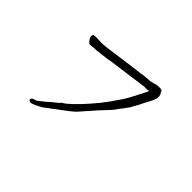

<svg xmlns="http://www.w3.org/2000/svg" viewBox="-112 -943 1223 1223"><g transform="rotate(45 500.0 -331.0)"><path d="M224 -546Q217 -554 212 -563Q206 -574 209 -588Q211 -595 219 -596Q221 -597 243 -597Q257 -597 262 -596H263Q288 -592 359 -602Q430 -612 459 -616Q488 -620 526 -625Q564 -630 589 -633L610 -635L602 -636Q623 -639 672 -642Q688 -644 708 -650Q722 -655 741 -656Q754 -656 764 -654Q771 -652 773 -645Q776 -639 776 -637H777Q782 -629 783 -626Q787 -615 785 -599Q780 -575 767 -553Q748 -519 736 -493Q729 -479 728 -477V-476H727Q725 -471 709 -443Q701 -428 698 -426V-425H697Q685 -407 682 -403Q672 -390 661 -377Q648 -359 647 -356.5Q646 -354 631 -337Q628 -334 614.5 -319.5Q601 -305 587 -290Q584 -287 580 -283Q503 -195 483 -173Q466 -157 444 -140Q369 -85 366 -82Q358 -74 344 -65Q329 -55 323 -49Q310 -37 286 -26Q250 -9 245 -8Q235 -5 226 -8Q217 -12 217 -21Q217 -25 223 -31Q230 -37 242 -39Q252 -41 259 -47Q267 -53 279 -63Q307 -84 311 -90Q314 -93 337 -112Q349 -121 361 -131Q372 -141 373 -142V-143Q373 -149 381 -149Q384 -150 402 -164Q462 -214 549 -319L584 -365Q642 -446 660 -481Q669 -498 710 -578Q712 -583 715 -589L718 -595L712 -592Q708 -590 698 -590Q687 -590 686 -590H685Q679 -592 671 -590L407 -554Q390 -551 388 -550Q310 -541 306 -540Q304 -539 295 -539Q264 -538 251 -536Q239 -534 235 -536Q231 -539 224 -546ZM224 -546ZM251 -536ZM279 -63ZM259 -47ZM741 -656ZM708 -650Z"/></g></svg>

Font: ToneOZ-Tsuipita-TC
Style: Tsuipita-TC
Weight: 400
Designer: :Jeffrey Xuan (Chih-Lin Hsuan)  :
Foundry: jeffreyx@gmail.com, cjkFonts.io
Version: Version 0.24071